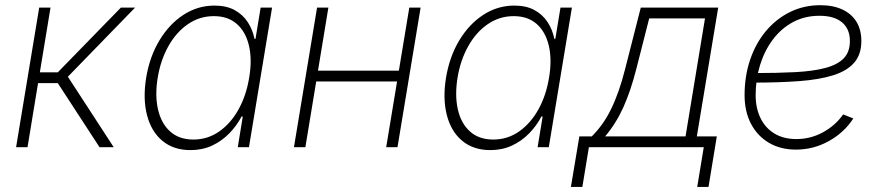

<svg xmlns="http://www.w3.org/2000/svg" viewBox="-20 -572 3415 746"><path d="M42.5 0 132.3 -542.5H176.3L134.8 -291H204.6L449.7 -542.5H504.9L243.7 -273.9L421.9 0H366.7L204.6 -249H127.9L86.9 0Z M720.2 11.2Q654.3 11.2 611.1 -24.7Q567.9 -60.5 551.3 -124.3Q534.7 -188 547.9 -270Q561.5 -352.1 599.6 -415.3Q637.7 -478.5 692.9 -514.4Q748 -550.3 813.5 -550.3Q859.9 -550.3 891.8 -532.7Q923.8 -515.1 942.9 -485.6Q961.9 -456.1 968.8 -420.9H972.7L992.7 -542.5H1037.1L947.3 0H903.8L923.3 -119.1H918.5Q899.9 -83.5 870.8 -53.7Q841.8 -23.9 804 -6.3Q766.1 11.2 720.2 11.2ZM731.4 -29.8Q786.6 -29.8 831.5 -61Q876.5 -92.3 906.7 -146.7Q937 -201.2 948.2 -270.5Q960 -339.8 947.5 -393.8Q935.1 -447.8 900.6 -478.5Q866.2 -509.3 811 -509.3Q755.4 -509.3 710 -478Q664.6 -446.8 634.3 -392.6Q604 -338.4 592.8 -270.5Q581.5 -202.1 593.8 -147.5Q606 -92.8 640.9 -61.3Q675.8 -29.8 731.4 -29.8Z M1543.5 -297.4 1536.6 -255.4H1196.3L1203.6 -297.4ZM1255.9 -542.5 1166.5 0H1122.1L1211.9 -542.5ZM1614.3 -542.5 1524.4 0H1480.5L1570.3 -542.5Z M1885.3 11.2Q1819.3 11.2 1776.1 -24.7Q1732.9 -60.5 1716.3 -124.3Q1699.7 -188 1712.9 -270Q1726.6 -352.1 1764.6 -415.3Q1802.7 -478.5 1857.9 -514.4Q1913.1 -550.3 1978.5 -550.3Q2024.9 -550.3 2056.9 -532.7Q2088.9 -515.1 2107.9 -485.6Q2127 -456.1 2133.8 -420.9H2137.7L2157.7 -542.5H2202.1L2112.3 0H2068.8L2088.4 -119.1H2083.5Q2064.9 -83.5 2035.9 -53.7Q2006.8 -23.9 1969 -6.3Q1931.2 11.2 1885.3 11.2ZM1896.5 -29.8Q1951.7 -29.8 1996.6 -61Q2041.5 -92.3 2071.8 -146.7Q2102.1 -201.2 2113.3 -270.5Q2125 -339.8 2112.5 -393.8Q2100.1 -447.8 2065.7 -478.5Q2031.2 -509.3 1976.1 -509.3Q1920.4 -509.3 1875 -478Q1829.6 -446.8 1799.3 -392.6Q1769 -338.4 1757.8 -270.5Q1746.6 -202.1 1758.8 -147.5Q1771 -92.8 1805.9 -61.3Q1840.8 -29.8 1896.5 -29.8Z M2198.2 154.3 2231 -42H2279.3Q2301.3 -64 2319.8 -89.8Q2338.4 -115.7 2354 -147.5Q2369.6 -179.2 2383.3 -218Q2397 -256.8 2409.2 -305.2L2469.7 -542.5H2770.5L2687.5 -42H2765.1L2732.9 154.3H2689L2714.4 0H2268.1L2242.7 154.3ZM2331.1 -42H2643.6L2719.2 -500.5H2502.4L2452.6 -305.2Q2430.7 -218.8 2401.9 -155Q2373 -91.3 2331.1 -42Z M3072.3 9.3Q3012.7 9.3 2967.8 -17.1Q2922.9 -43.5 2897.9 -91.1Q2873 -138.7 2873 -202.1Q2873 -276.9 2894.8 -340.6Q2916.5 -404.3 2956.3 -451.7Q2996.1 -499 3049.8 -525.4Q3103.5 -551.8 3167 -551.8Q3217.3 -551.8 3253.2 -534.9Q3289.1 -518.1 3307.9 -487.1Q3326.7 -456.1 3326.7 -412.6Q3326.7 -360.4 3298.8 -328.4Q3271 -296.4 3217.3 -279.5Q3163.6 -262.7 3085.2 -256.8Q3006.8 -251 2906.2 -251L2910.2 -288.1Q3000.5 -288.1 3069.8 -291.7Q3139.2 -295.4 3186.5 -307.9Q3233.9 -320.3 3258.1 -345.2Q3282.2 -370.1 3282.2 -412.6Q3282.2 -459.5 3251.7 -485.1Q3221.2 -510.7 3164.1 -510.7Q3106.4 -510.7 3060.5 -485.8Q3014.6 -460.9 2982.4 -417.7Q2950.2 -374.5 2933.1 -319.1Q2916 -263.7 2916 -202.1Q2916 -152.3 2934.6 -113.8Q2953.1 -75.2 2988.5 -53.5Q3023.9 -31.7 3074.2 -31.7Q3129.9 -31.7 3178.2 -58.3Q3226.6 -85 3255.9 -127.4L3295.4 -111.8Q3261.2 -58.1 3201.4 -24.4Q3141.6 9.3 3072.3 9.3Z"/></svg>

Font: Inter 16pt ExtraLight
Style: Italic
Weight: 250
Italic angle: -9.3988°
Version: Version 4.001;git-66647c0bb